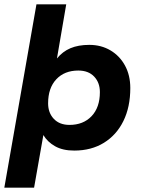

<svg xmlns="http://www.w3.org/2000/svg" viewBox="-34 -688 657 890"><path d="M-14 182 135 -668H273L230 -417Q256 -449 292.5 -464.5Q329 -480 380 -480Q435 -480 478 -454.5Q521 -429 545.5 -384Q570 -339 570 -280Q570 -192 538 -127Q506 -62 447.5 -26Q389 10 310 10Q257 10 221.5 -10Q186 -30 167 -62L124 182ZM288 -109Q352 -109 390.5 -149.5Q429 -190 429 -261Q429 -305 402.5 -333Q376 -361 329 -361Q265 -361 227 -320.5Q189 -280 189 -209Q189 -165 215.5 -137Q242 -109 288 -109Z"/></svg>

Font: Gantari
Style: Bold Italic
Weight: 700
Italic angle: -10°
Designer: Anugrah Pasau
Foundry: Lafontype
Version: Version 1.000; ttfautohint (v1.8.4.7-5d5b)